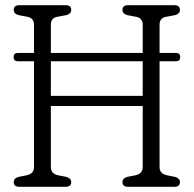

<svg xmlns="http://www.w3.org/2000/svg" viewBox="-20 -720 747 740"><path d="M176 -76Q176 -50.5 203.5 -44.5L234.5 -38.5Q254.5 -33 254.5 -18Q254.5 0 232.5 0H55Q33 0 33 -18Q33 -33.5 52.5 -38.5L83 -44.5Q111 -50.5 111 -76V-484H49Q32.5 -484 32.5 -500Q32.5 -516 49 -516H111V-625Q111 -649.5 87 -655L52.5 -661.5Q33 -666.5 33 -682Q33 -700 55 -700H232.5Q254.5 -700 254.5 -682Q254.5 -666.5 234.5 -661.5L199.5 -655Q176 -650 176 -625V-516H530V-625Q530 -649.5 506 -655L471.5 -661.5Q452 -666.5 452 -682Q452 -700 474 -700H651.5Q673.5 -700 673.5 -682Q673.5 -666.5 654 -661.5L619 -655Q595 -650 595 -625V-516H658.5Q674.5 -516 674.5 -500Q674.5 -484 658.5 -484H595V-76Q595 -50.5 623 -44.5L654 -38.5Q673.5 -33 673.5 -18Q673.5 0 651.5 0H474Q452 0 452 -18Q452 -33.5 471.5 -38.5L502 -44.5Q530 -50.5 530 -76V-311.5H176ZM176 -350.5H530V-484H176Z"/></svg>

Font: Fraunces 144pt S100 Light
Style: Regular
Weight: 300
Version: Version 1.000; ttfautohint (v1.8.3)